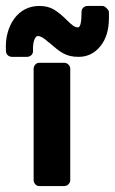

<svg xmlns="http://www.w3.org/2000/svg" viewBox="-53 -625 386 645"><path d="M163 -414Q171 -414 177 -408Q183 -402 183 -394V-20Q183 -12 177 -6Q171 0 163 0H78Q71 0 65.5 -6Q60 -12 60 -20V-394Q60 -402 65.5 -408Q71 -414 78 -414ZM211 -434Q195 -434 182.5 -437Q170 -440 159 -446Q148 -452 137 -461Q126 -470 112 -482L110 -483Q88 -504 74 -504Q67 -504 62 -490.5Q57 -477 58 -454Q58 -445 52 -439.5Q46 -434 37 -434H-12Q-21 -434 -27 -439.5Q-33 -445 -33 -454Q-35 -487 -27.5 -514.5Q-20 -542 -5 -562.5Q10 -583 31.5 -594Q53 -605 79 -605Q108 -605 128 -593Q148 -581 171 -558Q185 -544 193 -538.5Q201 -533 209 -533Q221 -533 221 -586Q221 -594 227 -599.5Q233 -605 242 -605H291Q297 -605 303 -599.5Q309 -594 312 -589Q313 -586 313 -579.5Q313 -573 313 -565Q313 -505 284 -469.5Q255 -434 211 -434Z"/></svg>

Font: Stadtwerke
Style: Bold
Weight: 700
Designer: Santiago Orozco
Foundry: Typemade
Version: Version 1.003